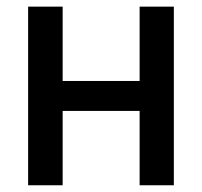

<svg xmlns="http://www.w3.org/2000/svg" viewBox="-20 -550 599 570"><path d="M166 -309.6H394.5V-530.3H496.1V0H394.5V-220.7H166V0H63.5V-530.3H166Z"/></svg>

Font: Pretendard JP Medium
Style: Regular
Weight: 500
Designer: Base glyphs from Inter by Rasmus Andersson; Hangeul glyphs from Noto Sans CJK(Source Han Sans) by Jang Soo-young and Kan
Foundry: Kil Hyung-jin
Version: Version 1.309